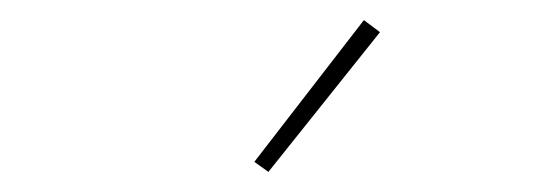

<svg xmlns="http://www.w3.org/2000/svg" viewBox="-20 -776 540 191"><path d="M247 -605 233 -615 342 -756 358 -744Z"/></svg>

Font: Iosevka Slab Thin
Style: Regular
Weight: 100
Monospace: yes
Designer: Belleve Invis
Foundry: Belleve Invis
Version: Version 11.1.0; ttfautohint (v1.8.3)